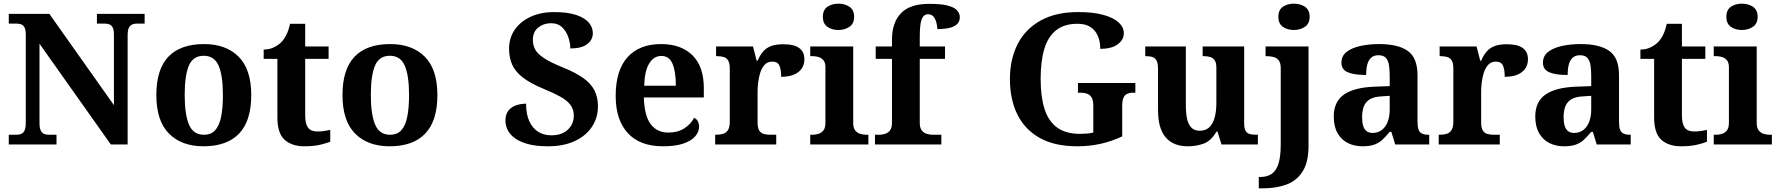

<svg xmlns="http://www.w3.org/2000/svg" viewBox="-20 -790 9727 1050"><path d="M28 0V-53H70Q84 -53 95.5 -57.5Q107 -62 114 -76Q121 -90 121 -118V-600Q121 -627 114 -640Q107 -653 95.5 -657Q84 -661 70 -661H28V-714H250L603 -215V-600Q603 -627 596 -640Q589 -653 577.5 -657Q566 -661 552 -661H510V-714H771V-661H729Q715 -661 703.5 -656.5Q692 -652 685 -638.5Q678 -625 678 -596V0H586L196 -551V-118Q196 -90 203 -76Q210 -62 221.5 -57.5Q233 -53 247 -53H289V0Z M1093 10Q973 10 904 -59.5Q835 -129 835 -270Q835 -411 901 -480Q967 -549 1096 -549Q1216 -549 1285 -480Q1354 -411 1354 -270Q1354 -129 1287.5 -59.5Q1221 10 1093 10ZM1095 -53Q1134 -53 1156.5 -77.5Q1179 -102 1189 -150.5Q1199 -199 1199 -270Q1199 -377 1175.5 -431Q1152 -485 1094 -485Q1036 -485 1013 -431.5Q990 -378 990 -270Q990 -164 1013.5 -108.5Q1037 -53 1095 -53Z M1644 10Q1577 10 1537 -25Q1497 -60 1497 -148V-468H1422V-519Q1454 -519 1479.5 -532Q1505 -545 1520 -561Q1535 -577 1547 -601.5Q1559 -626 1566 -660H1649V-536H1777V-468H1649V-158Q1649 -113 1664.5 -92Q1680 -71 1715 -71Q1735 -71 1752.5 -73.5Q1770 -76 1786 -80V-15Q1770 -8 1733.5 1Q1697 10 1644 10Z M2111 10Q1991 10 1922 -59.5Q1853 -129 1853 -270Q1853 -411 1919 -480Q1985 -549 2114 -549Q2234 -549 2303 -480Q2372 -411 2372 -270Q2372 -129 2305.5 -59.5Q2239 10 2111 10ZM2113 -53Q2152 -53 2174.5 -77.5Q2197 -102 2207 -150.5Q2217 -199 2217 -270Q2217 -377 2193.5 -431Q2170 -485 2112 -485Q2054 -485 2031 -431.5Q2008 -378 2008 -270Q2008 -164 2031.5 -108.5Q2055 -53 2113 -53Z M2978 10Q2911 10 2866 -2.5Q2821 -15 2794 -35.5Q2767 -56 2755.5 -81Q2744 -106 2744 -130Q2744 -164 2760 -184.5Q2776 -205 2802 -214Q2828 -223 2857 -223Q2857 -166 2874.5 -127.5Q2892 -89 2923 -69.5Q2954 -50 2994 -50Q3053 -50 3085.5 -81Q3118 -112 3118 -158Q3118 -192 3099.5 -216.5Q3081 -241 3044 -261.5Q3007 -282 2951 -305Q2881 -334 2840 -365.5Q2799 -397 2781.5 -435.5Q2764 -474 2764 -523Q2764 -584 2796 -629Q2828 -674 2883.5 -699Q2939 -724 3009 -724Q3083 -724 3130 -708.5Q3177 -693 3199.5 -667Q3222 -641 3222 -608Q3222 -573 3191.5 -549Q3161 -525 3099 -525Q3099 -553 3088.5 -585Q3078 -617 3055 -640Q3032 -663 2993 -663Q2953 -663 2923.5 -639.5Q2894 -616 2894 -571Q2894 -543 2907 -519Q2920 -495 2956 -471.5Q2992 -448 3059 -421Q3128 -393 3170 -363Q3212 -333 3231 -295.5Q3250 -258 3250 -209Q3250 -145 3216.5 -95.5Q3183 -46 3122 -18Q3061 10 2978 10Z M3606 10Q3479 10 3413 -62.5Q3347 -135 3347 -265Q3347 -406 3412 -477.5Q3477 -549 3595 -549Q3704 -549 3766.5 -488Q3829 -427 3829 -308V-257H3501Q3504 -157 3538.5 -111Q3573 -65 3635 -65Q3687 -65 3723 -88.5Q3759 -112 3776 -146Q3790 -139 3796.5 -126.5Q3803 -114 3803 -97Q3803 -69 3782 -44.5Q3761 -20 3717.5 -5Q3674 10 3606 10ZM3676 -321Q3676 -398 3658 -441Q3640 -484 3597 -484Q3555 -484 3530 -442.5Q3505 -401 3503 -321Z M3891 0V-53H3894Q3917 -53 3934 -58Q3951 -63 3961 -78.5Q3971 -94 3971 -125V-415Q3971 -445 3962 -459.5Q3953 -474 3937 -478.5Q3921 -483 3899 -483H3896V-536H4098L4118 -458H4123Q4136 -488 4153 -508Q4170 -528 4196.5 -538Q4223 -548 4264 -548Q4323 -548 4351 -527Q4379 -506 4379 -467Q4379 -421 4345.5 -395.5Q4312 -370 4252 -370Q4252 -411 4242 -432Q4232 -453 4203 -453Q4177 -453 4161 -435Q4145 -417 4137 -390.5Q4129 -364 4126 -337Q4123 -310 4123 -293V-120Q4123 -91 4132 -76.5Q4141 -62 4157 -57.5Q4173 -53 4193 -53H4225V0Z M4411 0V-53H4423Q4438 -53 4454.5 -57.5Q4471 -62 4482.5 -76Q4494 -90 4494 -118V-422Q4494 -449 4482 -462Q4470 -475 4453.5 -479Q4437 -483 4423 -483H4411V-536H4646V-118Q4646 -90 4657.5 -76Q4669 -62 4686 -57.5Q4703 -53 4717 -53H4729V0ZM4565 -626Q4529 -626 4504.5 -643.5Q4480 -661 4480 -698Q4480 -736 4505 -753Q4530 -770 4566 -770Q4600 -770 4625.5 -753Q4651 -736 4651 -698Q4651 -661 4625.5 -643.5Q4600 -626 4565 -626Z M4765 0V-53H4787Q4802 -53 4818.5 -57.5Q4835 -62 4846.5 -76Q4858 -90 4858 -118V-468H4769V-536H4858V-573Q4858 -666 4907 -717.5Q4956 -769 5062 -769Q5127 -769 5163 -759.5Q5199 -750 5214 -733.5Q5229 -717 5229 -696Q5229 -674 5215.5 -659.5Q5202 -645 5174.5 -638Q5147 -631 5106 -631Q5106 -647 5101 -666Q5096 -685 5085.5 -698.5Q5075 -712 5056 -712Q5031 -712 5020.5 -684.5Q5010 -657 5010 -591V-536H5148V-468H5010V-118Q5010 -90 5021.5 -76Q5033 -62 5050 -57.5Q5067 -53 5081 -53H5128V0Z M5871 10Q5747 10 5665.5 -36Q5584 -82 5543.5 -164.5Q5503 -247 5503 -358Q5503 -466 5545 -548.5Q5587 -631 5670.5 -677.5Q5754 -724 5876 -724Q5959 -724 6014.5 -708.5Q6070 -693 6098 -667Q6126 -641 6126 -608Q6126 -573 6093 -548Q6060 -523 5997 -523Q5997 -564 5983.5 -594.5Q5970 -625 5943 -642.5Q5916 -660 5873 -660Q5800 -660 5755.5 -624.5Q5711 -589 5691 -522Q5671 -455 5671 -358Q5671 -262 5692 -195Q5713 -128 5760.5 -93Q5808 -58 5886 -58Q5905 -58 5923.5 -59.5Q5942 -61 5959 -65V-212Q5959 -239 5951 -254.5Q5943 -270 5927.5 -276.5Q5912 -283 5888 -283H5875V-336H6189V-283H6176Q6156 -283 6142.5 -276Q6129 -269 6123 -253Q6117 -237 6117 -208V-44Q6059 -17 5999 -3.5Q5939 10 5871 10Z M6475 10Q6397 10 6355 -38.5Q6313 -87 6313 -188V-412Q6313 -441 6306 -456.5Q6299 -472 6284 -477.5Q6269 -483 6245 -483H6243V-536H6465V-216Q6465 -173 6471.5 -141.5Q6478 -110 6495 -92.5Q6512 -75 6541 -75Q6573 -75 6593 -93.5Q6613 -112 6622.5 -146.5Q6632 -181 6632 -227V-419Q6632 -448 6622 -461.5Q6612 -475 6596 -479Q6580 -483 6560 -483H6557V-536H6784V-116Q6784 -87 6792.5 -73.5Q6801 -60 6816.5 -56.5Q6832 -53 6851 -53H6859V0H6660L6638 -71H6633Q6603 -19 6562.5 -4.5Q6522 10 6475 10Z M6864 240V178H6871Q6908 178 6933 162Q6958 146 6971 107Q6984 68 6984 0V-417Q6984 -446 6973 -460Q6962 -474 6944 -478.5Q6926 -483 6904 -483H6901V-536H7136V8Q7136 97 7103.5 148Q7071 199 7014.5 219.5Q6958 240 6884 240ZM7056 -626Q7020 -626 6995.5 -643.5Q6971 -661 6971 -698Q6971 -736 6996 -753Q7021 -770 7057 -770Q7091 -770 7116.5 -753Q7142 -736 7142 -698Q7142 -661 7116.5 -643.5Q7091 -626 7056 -626Z M7431 10Q7387 10 7351.5 -7.5Q7316 -25 7295 -61.5Q7274 -98 7274 -153Q7274 -234 7330 -273Q7386 -312 7498 -316L7580 -319V-374Q7580 -408 7576 -433.5Q7572 -459 7559 -473.5Q7546 -488 7518 -488Q7493 -488 7478 -474Q7463 -460 7457 -435.5Q7451 -411 7451 -380Q7384 -380 7350 -395Q7316 -410 7316 -447Q7316 -484 7344 -506Q7372 -528 7419 -538.5Q7466 -549 7522 -549Q7627 -549 7679.5 -511Q7732 -473 7732 -379V-124Q7732 -97 7737.5 -81.5Q7743 -66 7756.5 -59.5Q7770 -53 7792 -53H7796V0H7610L7589 -69H7580Q7558 -42 7538.5 -24.5Q7519 -7 7494 1.5Q7469 10 7431 10ZM7486 -63Q7515 -63 7536 -78.5Q7557 -94 7568.5 -123Q7580 -152 7580 -191V-266L7535 -263Q7495 -261 7472 -247.5Q7449 -234 7439 -209.5Q7429 -185 7429 -149Q7429 -121 7435 -101.5Q7441 -82 7454 -72.5Q7467 -63 7486 -63Z M7848 0V-53H7851Q7874 -53 7891 -58Q7908 -63 7918 -78.5Q7928 -94 7928 -125V-415Q7928 -445 7919 -459.5Q7910 -474 7894 -478.5Q7878 -483 7856 -483H7853V-536H8055L8075 -458H8080Q8093 -488 8110 -508Q8127 -528 8153.5 -538Q8180 -548 8221 -548Q8280 -548 8308 -527Q8336 -506 8336 -467Q8336 -421 8302.5 -395.5Q8269 -370 8209 -370Q8209 -411 8199 -432Q8189 -453 8160 -453Q8134 -453 8118 -435Q8102 -417 8094 -390.5Q8086 -364 8083 -337Q8080 -310 8080 -293V-120Q8080 -91 8089 -76.5Q8098 -62 8114 -57.5Q8130 -53 8150 -53H8182V0Z M8533 10Q8489 10 8453.5 -7.5Q8418 -25 8397 -61.5Q8376 -98 8376 -153Q8376 -234 8432 -273Q8488 -312 8600 -316L8682 -319V-374Q8682 -408 8678 -433.5Q8674 -459 8661 -473.5Q8648 -488 8620 -488Q8595 -488 8580 -474Q8565 -460 8559 -435.5Q8553 -411 8553 -380Q8486 -380 8452 -395Q8418 -410 8418 -447Q8418 -484 8446 -506Q8474 -528 8521 -538.5Q8568 -549 8624 -549Q8729 -549 8781.5 -511Q8834 -473 8834 -379V-124Q8834 -97 8839.5 -81.5Q8845 -66 8858.5 -59.5Q8872 -53 8894 -53H8898V0H8712L8691 -69H8682Q8660 -42 8640.5 -24.5Q8621 -7 8596 1.5Q8571 10 8533 10ZM8588 -63Q8617 -63 8638 -78.5Q8659 -94 8670.5 -123Q8682 -152 8682 -191V-266L8637 -263Q8597 -261 8574 -247.5Q8551 -234 8541 -209.5Q8531 -185 8531 -149Q8531 -121 8537 -101.5Q8543 -82 8556 -72.5Q8569 -63 8588 -63Z M9173 10Q9106 10 9066 -25Q9026 -60 9026 -148V-468H8951V-519Q8983 -519 9008.5 -532Q9034 -545 9049 -561Q9064 -577 9076 -601.5Q9088 -626 9095 -660H9178V-536H9306V-468H9178V-158Q9178 -113 9193.5 -92Q9209 -71 9244 -71Q9264 -71 9281.5 -73.5Q9299 -76 9315 -80V-15Q9299 -8 9262.5 1Q9226 10 9173 10Z M9352 0V-53H9364Q9379 -53 9395.5 -57.5Q9412 -62 9423.5 -76Q9435 -90 9435 -118V-422Q9435 -449 9423 -462Q9411 -475 9394.5 -479Q9378 -483 9364 -483H9352V-536H9587V-118Q9587 -90 9598.5 -76Q9610 -62 9627 -57.5Q9644 -53 9658 -53H9670V0ZM9506 -626Q9470 -626 9445.5 -643.5Q9421 -661 9421 -698Q9421 -736 9446 -753Q9471 -770 9507 -770Q9541 -770 9566.5 -753Q9592 -736 9592 -698Q9592 -661 9566.5 -643.5Q9541 -626 9506 -626Z"/></svg>

Font: Noto Serif Gujarati
Style: Bold
Weight: 700
Version: Version 2.102